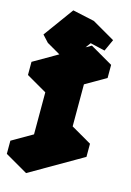

<svg xmlns="http://www.w3.org/2000/svg" viewBox="-218 -1278 965 1411"><g transform="rotate(15 264.5 -572.5)"><path d="M286 -140V-640L130 -550V-650L528 -880V-780L372 -690V-190L528 -280V-180L130 50V-50ZM342 -995 210 -816 163 -867 329 -1095 495 -1059 454 -969ZM286 -140 130 -50 -43 -150 113 -240ZM130 -50V50L-43 -50V-150ZM528 -280 372 -190 199 -290 355 -380ZM495 -1059 329 -1095 156 -1195 322 -1159ZM286 -640V-140L113 -240V-740ZM528 -880 130 -650 -43 -750 355 -980ZM130 -650V-550L-43 -650V-750ZM329 -1095 163 -867 -10 -967 156 -1195ZM163 -867 210 -816 37 -916 -10 -967Z"/></g></svg>

Font: Nabla Normal
Style: Regular
Weight: 400
Designer: Arthur Reinders Folmer
Version: Version 1.000